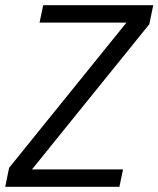

<svg xmlns="http://www.w3.org/2000/svg" viewBox="-33 -718 609 738"><path d="M426 0H-13L2 -73L453 -631H119L133 -698H556L541 -625L90 -67H440Z"/></svg>

Font: IBM Plex Sans Cond
Style: Italic
Weight: 400
Width: 3
Italic angle: -11°
Designer: Mike Abbink, Paul van der Laan, Pieter van Rosmalen
Foundry: Bold Monday
Version: Version 1.3